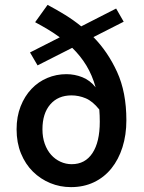

<svg xmlns="http://www.w3.org/2000/svg" viewBox="-20 -755 592 787"><path d="M271 12Q226 12 186 -4.5Q146 -21 115 -51.5Q84 -82 66 -126Q48 -170 48 -225Q48 -277 64.5 -319Q81 -361 109 -390.5Q137 -420 174 -435.5Q211 -451 252 -451Q286 -451 317.5 -438.5Q349 -426 372 -397Q358 -447 334 -486.5Q310 -526 276 -559L134 -487L103 -540L225 -602Q202 -619 177 -634Q152 -649 124 -664L175 -735Q211 -716 246 -694.5Q281 -673 313 -647L456 -720L487 -666L363 -603Q422 -543 460 -460Q498 -377 498 -262Q498 -202 482 -151.5Q466 -101 436.5 -64.5Q407 -28 365 -8Q323 12 271 12ZM274 -82Q329 -82 359 -127.5Q389 -173 389 -256Q389 -269 388.5 -281.5Q388 -294 387 -306Q360 -340 331.5 -352Q303 -364 273 -364Q218 -364 186 -327Q154 -290 154 -225Q154 -192 163.5 -165.5Q173 -139 189.5 -120.5Q206 -102 228 -92Q250 -82 274 -82Z"/></svg>

Font: TT Toshiba Sans Medium
Style: Regular
Weight: 500
Designer: Paul D. Hunt
Foundry: Toshiba Corporation
Version: Version 2.020;PS 2.000;hotconv 1.0.86;makeotf.lib2.5.63406